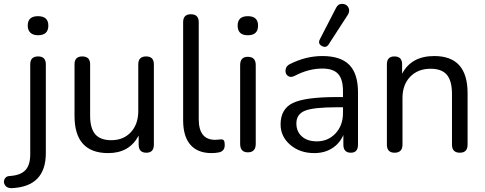

<svg xmlns="http://www.w3.org/2000/svg" viewBox="-78 -786 2521 997"><path d="M119 -603Q94 -603 80 -616Q66 -629 66 -653Q66 -702 119 -702Q173 -702 173 -653Q173 -603 119 -603ZM-17 191Q-40 192 -51 177Q-62 162 -55 145.5Q-48 129 -29 128Q27 125 53 98.5Q79 72 79 15V-452Q79 -493 120 -493Q160 -493 160 -452V9Q160 183 -17 191Z M484 9Q309 9 309 -184V-452Q309 -493 349 -493Q390 -493 390 -452V-185Q390 -120 416.5 -89Q443 -58 500 -58Q563 -58 601.5 -99.5Q640 -141 640 -210V-452Q640 -493 681 -493Q721 -493 721 -452V-35Q721 7 682 7Q642 7 642 -35V-82Q594 9 484 9Z M1021 9Q948 9 910.5 -34.5Q873 -78 873 -161V-671Q873 -712 913 -712Q954 -712 954 -671V-167Q954 -60 1039 -60Q1045 -60 1055 -61Q1065 -62 1069 -62Q1080 -63 1084.5 -56.5Q1089 -50 1089 -33Q1089 1 1055 6Q1039 9 1021 9Z M1156 -653Q1156 -702 1209 -702Q1262 -702 1262 -653Q1262 -603 1209 -603Q1156 -603 1156 -653ZM1209 5Q1169 5 1169 -39V-448Q1169 -491 1209 -491Q1250 -491 1250 -448V-39Q1250 5 1209 5Z M1730 -712 1629 -556Q1616 -535 1593.5 -547Q1571 -559 1583 -582L1667 -745Q1678 -767 1699.5 -766Q1721 -765 1730.5 -748.5Q1740 -732 1730 -712ZM1554 9Q1479 9 1429 -34Q1379 -77 1379 -140Q1379 -220 1442.5 -251Q1506 -282 1671 -282H1703V-313Q1703 -375 1677.5 -402.5Q1652 -430 1596 -430Q1524 -430 1452 -392Q1430 -381 1416 -392.5Q1402 -404 1405 -424Q1408 -444 1427 -453Q1510 -495 1596 -495Q1691 -495 1736 -449Q1781 -403 1781 -306V-35Q1781 7 1744 7Q1705 7 1705 -35V-85Q1686 -41 1646.5 -16Q1607 9 1554 9ZM1567 -52Q1626 -52 1664.5 -93.5Q1703 -135 1703 -199V-229H1672Q1550 -229 1505.5 -211Q1461 -193 1461 -145Q1461 -103 1489.5 -77.5Q1518 -52 1567 -52Z M1971 7Q1931 7 1931 -35V-452Q1931 -493 1970 -493Q2010 -493 2010 -452V-403Q2058 -495 2177 -495Q2350 -495 2350 -303V-35Q2350 7 2310 7Q2269 7 2269 -35V-298Q2269 -366 2242.5 -397.5Q2216 -429 2158 -429Q2092 -429 2052 -387.5Q2012 -346 2012 -277V-35Q2012 7 1971 7Z"/></svg>

Font: Nunito
Style: Regular
Weight: 400
Designer: Vernon Adams
Foundry: Vernon Adams
Version: Version 3.602